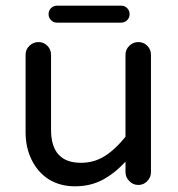

<svg xmlns="http://www.w3.org/2000/svg" viewBox="-20 -654 635 685"><path d="M153.3 -14.6Q114.3 -40 92.8 -84Q71.3 -127.9 71.3 -181.6V-459Q71.3 -477.5 85 -490.7Q98.6 -503.9 117.2 -503.9Q135.7 -503.9 148.9 -490.7Q162.1 -477.5 162.1 -459V-191.4Q162.1 -73.2 268.6 -73.2Q315.4 -73.2 353 -96.7Q390.6 -120.1 427.7 -166V-459Q427.7 -477.5 441.4 -490.7Q455.1 -503.9 473.6 -503.9Q492.2 -503.9 505.4 -490.7Q518.6 -477.5 518.6 -459V-40Q518.6 -21.5 505.4 -7.8Q492.2 5.9 473.6 5.9Q455.1 5.9 441.4 -7.8Q427.7 -21.5 427.7 -40V-77.1Q387.7 -34.2 344.7 -11.7Q301.8 10.7 247.1 10.7Q194.3 10.7 153.3 -14.6ZM183.6 -633.8H412.1Q424.8 -633.8 433.6 -625Q442.4 -616.2 442.4 -603.5Q442.4 -590.8 433.6 -582Q424.8 -573.2 412.1 -573.2H183.6Q170.9 -573.2 162.1 -582Q153.3 -590.8 153.3 -603.5Q153.3 -616.2 162.1 -625Q170.9 -633.8 183.6 -633.8Z"/></svg>

Font: jf-openhuninn-2.0
Style: Regular
Weight: 400
Designer: [Kosugi Maru]
Designed by MOTOYA      

[Varela Round]
Joe Prince (Latin component); Avraham Cornfeld (Hebrew component)
Foundry: justfont CO.,LTD.
Version: 2.0